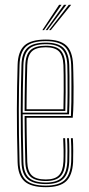

<svg xmlns="http://www.w3.org/2000/svg" viewBox="-20 -770 370 796"><path d="M170 6Q109 6 81.8 -18.1Q54.5 -42.2 53 -98Q51.2 -161.2 50.6 -215.1Q50 -269 50 -317Q50 -365 50.9 -410.1Q51.8 -455.2 53 -501Q54.5 -556.2 81.1 -581.1Q107.8 -606 170 -606Q228.2 -606 254.4 -581.9Q280.5 -557.8 283 -502Q283.2 -493.5 284 -469Q284.8 -444.5 285 -411.5Q285.2 -378.5 284.6 -344.2Q284 -310 281.5 -282H90Q90.2 -251.8 90.6 -222.4Q91 -193 91.6 -162.6Q92.2 -132.2 93 -99Q94.2 -60.2 111.8 -43.1Q129.2 -26 170 -26Q207.8 -26 224.4 -43.5Q241 -61 243 -100Q244 -119 243.6 -148.6Q243.2 -178.2 242 -197H250Q251.5 -173.2 251.6 -144Q251.8 -114.8 251 -99.5Q248.8 -56.8 229.9 -38.1Q211 -19.5 170 -19.5Q125.5 -19.5 105.9 -38Q86.2 -56.5 85 -98.8Q84 -137 83.4 -168.9Q82.8 -200.8 82.5 -230Q82.2 -259.2 82 -289H274Q275.2 -314.5 275.8 -347.6Q276.2 -380.8 276.1 -413Q276 -445.2 275.8 -469.5Q275.5 -493.8 275 -501.8Q272.8 -554.8 248 -577.1Q223.2 -599.5 170 -599.5Q111.2 -599.5 86.9 -575.9Q62.5 -552.2 61 -500.8Q59.8 -455 58.9 -409.8Q58 -364.5 58 -316.6Q58 -268.8 58.6 -215Q59.2 -161.2 61 -98.2Q62.2 -46 87.6 -23.2Q113 -0.5 170 -0.5Q223.5 -0.5 247.9 -23.2Q272.2 -46 275 -98.5Q275.5 -107.2 275.6 -124.9Q275.8 -142.5 275.4 -162.2Q275 -182 274 -197H282Q283.5 -174.8 283.6 -144.2Q283.8 -113.8 283 -98Q280 -42.2 253.8 -18.1Q227.5 6 170 6ZM170 -6.8Q117.2 -6.8 93.8 -28.1Q70.2 -49.5 69 -98.5Q67.2 -162 66.6 -215.9Q66 -269.8 66 -317.4Q66 -365 66.9 -409.9Q67.8 -454.8 69 -500.5Q70.2 -549.5 93.4 -571.4Q116.5 -593.2 170 -593.2Q220 -593.2 242.5 -571.9Q265 -550.5 267 -501.2Q267.5 -490.8 268 -455.5Q268.5 -420.2 268.2 -376.5Q268 -332.8 266.2 -296H74Q74 -253.2 74.8 -203.2Q75.5 -153.2 77 -98.8Q78.2 -53 99.9 -33.1Q121.5 -13.2 170 -13.2Q215.2 -13.2 235.9 -33.2Q256.5 -53.2 259 -99.2Q259.8 -112.8 259.6 -143.2Q259.5 -173.8 258 -197H266Q267.5 -174.5 267.6 -143.6Q267.8 -112.8 267 -98.8Q264.5 -49.5 241.9 -28.1Q219.2 -6.8 170 -6.8ZM74 -303H258.5Q260 -342.8 260.1 -384.4Q260.2 -426 259.9 -458.1Q259.5 -490.2 259 -501Q257 -546.5 236.8 -566.6Q216.5 -586.8 170 -586.8Q119.2 -586.8 98.8 -565.8Q78.2 -544.8 77 -500.2Q75.5 -449.8 74.8 -400.8Q74 -351.8 74 -303ZM82 -310Q82 -342.5 82.4 -372.5Q82.8 -402.5 83.4 -433.6Q84 -464.8 85 -500.2Q86.2 -543.2 106 -561.9Q125.8 -580.5 170 -580.5Q213.2 -580.5 231.2 -561.1Q249.2 -541.8 251 -500.8Q251.5 -488.5 251.9 -457.2Q252.2 -426 252.1 -386.6Q252 -347.2 250.8 -310ZM90 -317H243Q244 -354.8 244.1 -392.6Q244.2 -430.5 243.9 -459.8Q243.5 -489 243 -500.2Q241.2 -539.8 224.4 -556.9Q207.5 -574 170 -574Q129.5 -574 111.9 -556.8Q94.2 -539.5 93 -500Q92 -466 91.4 -435.4Q90.8 -404.8 90.5 -375.8Q90.2 -346.8 90 -317ZM155.5 -645 225 -750H235L162.5 -645ZM183.5 -645 265 -750H275L190.5 -645ZM169.5 -645 245 -750H255L176.5 -645Z"/></svg>

Font: Big Shoulders Inline Text SC Thin
Style: Regular
Weight: 100
Designer: Patric King
Foundry: XO Type Co
Version: Version 2.002